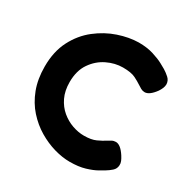

<svg xmlns="http://www.w3.org/2000/svg" viewBox="-163 -837 968 994"><g transform="rotate(30 321.5 -340.0)"><path d="M384 17Q340 17 291 3Q242 -11 195 -39Q148 -67 109.5 -110Q71 -153 48.5 -212Q26 -271 26 -346Q26 -436 60 -502Q94 -568 149 -611Q204 -654 266.5 -675Q329 -696 386 -697Q436 -697 474.5 -685Q513 -673 536.5 -660Q560 -647 567 -643Q585 -632 601 -617.5Q617 -603 618 -581Q618 -569 613 -557Q608 -545 600 -533Q568 -489 540 -489Q528 -489 517 -495Q506 -501 491 -511Q481 -518 455.5 -531Q430 -544 380 -544Q333 -544 286.5 -521.5Q240 -499 209 -454Q178 -409 178 -341Q178 -289 196.5 -250.5Q215 -212 245 -187Q275 -162 310.5 -149.5Q346 -137 380 -137Q424 -137 451 -149.5Q478 -162 495 -173Q506 -180 517 -186Q528 -192 541 -192Q569 -192 599 -146Q608 -132 613 -120Q618 -108 617 -96Q616 -75 600 -61Q584 -47 567 -37Q559 -32 536 -19Q513 -6 475 5.5Q437 17 384 17Z"/></g></svg>

Font: Fredoka SemiBold
Style: Regular
Weight: 600
Designer: Ben Nathan
Foundry: Milena B. Brandão, Ben Nathan
Version: Version 2.001